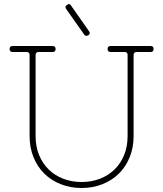

<svg xmlns="http://www.w3.org/2000/svg" viewBox="-20 -930 816 960"><path d="M388 -20Q437 -20 479 -36Q521 -52 552 -82Q583 -112 600.5 -154.5Q618 -197 618 -250V-655Q618 -670 603 -670H533Q518 -670 518 -685Q518 -700 533 -700H733Q748 -700 748 -685Q748 -670 733 -670H663Q648 -670 648 -655V-250Q648 -192 628.5 -144Q609 -96 574.5 -62Q540 -28 492 -9Q444 10 388 10Q332 10 284 -9Q236 -28 201.5 -62Q167 -96 147.5 -144Q128 -192 128 -250V-655Q128 -670 113 -670H43Q28 -670 28 -685Q28 -700 43 -700H243Q258 -700 258 -685Q258 -670 243 -670H173Q158 -670 158 -655V-250Q158 -197 175.5 -154.5Q193 -112 224 -82Q255 -52 297 -36Q339 -20 388 -20ZM425 -774Q434 -762 422 -754Q409 -746 401 -757L311 -885Q302 -898 315 -905Q327 -916 336 -901Z"/></svg>

Font: Nixie One
Style: Regular
Weight: 400
Designer: Jovanny Lemonad
Foundry: Jovanny Lemonad
Version: Version 1.000 2011 initial release